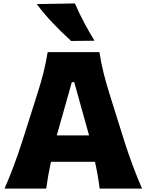

<svg xmlns="http://www.w3.org/2000/svg" viewBox="-20 -1119 875 1139"><path d="M6.8 0Q35.6 -65.4 62.3 -137.2Q88.9 -209 109.9 -273.9L198.2 -551.8Q222.7 -627.4 237.8 -688Q252.9 -748.5 262.7 -809.6H569.8Q579.6 -746.1 594.5 -686Q609.4 -626 632.8 -551.8L720.2 -273.4Q741.7 -206.1 768.1 -135.5Q794.4 -64.9 822.8 0H571.3Q566.4 -39.1 559.3 -79.6Q552.2 -120.1 543.5 -159.2H282.2Q265.1 -79.1 253.9 0ZM508.3 -315.9 420.4 -631.8H406.2L316.9 -315.9ZM401.9 -876Q344.7 -928.2 292.7 -982.9Q240.7 -1037.6 198.2 -1094.7L424.3 -1098.6Q448.7 -1042.5 477.8 -987.5Q506.8 -932.6 540.5 -877.4Z"/></svg>

Font: Pinar-DS3-FD ExtraBold
Style: Regular
Weight: 800
Designer: Amin Abedi
Version: Version 3.000